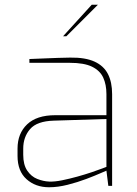

<svg xmlns="http://www.w3.org/2000/svg" viewBox="-20 -784 580 810"><path d="M187 6Q130 6 92 -28Q54 -62 54 -126V-157Q54 -221 94.5 -259.5Q135 -298 213 -298H429V-387Q429 -427 415.5 -456.5Q402 -486 368.5 -502.5Q335 -519 274 -519H104V-535Q135 -536 178 -538Q221 -540 276 -541Q340 -542 379 -524Q418 -506 435.5 -471.5Q453 -437 453 -387V0H437L429 -64Q428 -64 404.5 -53.5Q381 -43 344 -29Q307 -15 265.5 -4.5Q224 6 187 6ZM187 -18Q211 -17 242.5 -23.5Q274 -30 306.5 -39Q339 -48 367 -57.5Q395 -67 412 -73.5Q429 -80 429 -80V-282L207 -275Q136 -273 107 -239.5Q78 -206 78 -157V-131Q78 -89 95 -64Q112 -39 137.5 -29Q163 -19 187 -18ZM246 -631 367 -764H393L260 -631Z"/></svg>

Font: Exo Thin Thin
Style: Regular
Weight: 250
Version: Version 2.000